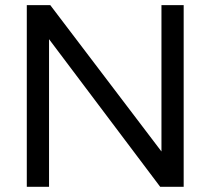

<svg xmlns="http://www.w3.org/2000/svg" viewBox="-20 -718 809 738"><path d="M83 0V-698.2H173.3L600.6 -135.7V-698.2H686V0H595.7L168.5 -567.4V0Z"/></svg>

Font: Voltera
Style: Regular
Weight: 400
Designer: Bernd Montag
Version: Version 1.301